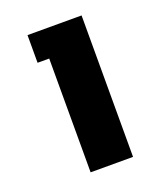

<svg xmlns="http://www.w3.org/2000/svg" viewBox="-94 -805 480 574"><g transform="rotate(-20 146.0 -518.0)"><path d="M60 -743H232V-293H97V-655H60Z"/></g></svg>

Font: Aneo
Style: Bold
Weight: 700
Designer: Anastasios Pappas
Foundry: Anastasios Pappas
Version: Version 1.000